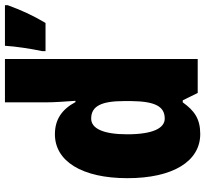

<svg xmlns="http://www.w3.org/2000/svg" viewBox="-46 -754 810 757"><g transform="rotate(-90 358.5 -375.0)"><path d="M209 10C269 10 301 -13 334 -59H342L371 0H505V-760H334V-595C334 -566 337 -525 340 -482H335C306 -536 266 -563 208 -563C103 -563 35 -458 35 -277C35 -97 102 10 209 10ZM717 -749V-760H557C555 -719 544 -650 536 -614V-600H647C677 -650 698 -697 717 -749ZM270 -130C232 -130 208 -177 208 -278C208 -373 231 -420 270 -420C320 -420 339 -378 339 -290V-263C338 -170 319 -130 270 -130Z"/></g></svg>

Font: Noto Sans Armenian Condensed Black
Style: Regular
Weight: 900
Width: 3
Designer: Monotype Design Team
Foundry: Monotype Imaging Inc.
Version: Version 2.008